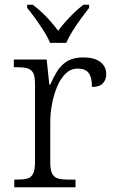

<svg xmlns="http://www.w3.org/2000/svg" viewBox="-20 -786 481 806"><path d="M40 0V-32H52Q78 -32 94.5 -36.5Q111 -41 119 -57Q127 -73 127 -107V-433Q127 -466 119 -480.5Q111 -495 93.5 -499.5Q76 -504 47 -504H38V-536H176L187 -431H191Q204 -461 220 -487Q236 -513 262 -529Q288 -545 329 -545Q376 -545 401 -526Q426 -507 426 -474Q426 -452 412 -436.5Q398 -421 366 -421Q366 -449 359.5 -466Q353 -483 340 -490.5Q327 -498 306 -498Q277 -498 255.5 -477Q234 -456 220 -422.5Q206 -389 198.5 -350Q191 -311 191 -274V-104Q191 -71 199.5 -56Q208 -41 224.5 -36.5Q241 -32 266 -32H297V0ZM190 -606Q181 -629 164 -655.5Q147 -682 128.5 -708Q110 -734 94 -753V-766H118Q140 -749 158.5 -731.5Q177 -714 193 -695.5Q209 -677 224 -657Q239 -677 255.5 -695.5Q272 -714 290 -731.5Q308 -749 330 -766H354V-753Q339 -734 320 -708Q301 -682 284.5 -655.5Q268 -629 258 -606Z"/></svg>

Font: Noto Serif Hebrew Light
Style: Regular
Weight: 300
Version: Version 2.003